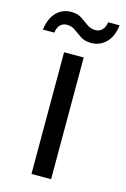

<svg xmlns="http://www.w3.org/2000/svg" viewBox="-147 -742 519 794"><g transform="rotate(15 113.0 -345.0)"><path d="M71 0V-521H155V0ZM168 -587Q141 -587 123 -599Q105 -611 89.5 -622.5Q74 -634 53 -634Q37 -634 25.5 -623Q14 -612 11 -589H-38Q-31 -639 -5.5 -664.5Q20 -690 57 -690Q84 -690 101.5 -678.5Q119 -667 135 -655Q151 -643 172 -643Q189 -643 200.5 -654.5Q212 -666 215 -688H264Q258 -639 232 -613Q206 -587 168 -587Z"/></g></svg>

Font: DM Sans 10pt
Style: Regular
Weight: 400
Version: Version 4.004;gftools[0.9.30]